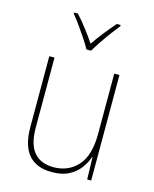

<svg xmlns="http://www.w3.org/2000/svg" viewBox="-116 -841 745 928"><g transform="rotate(15 256.5 -376.5)"><path d="M428 -528V0H408L405 -111H403Q393 -81 372.5 -53.5Q352 -26 318 -8Q284 10 233 10Q77 10 77 -174V-528H103V-179Q103 -94 137 -54.5Q171 -15 234 -15Q309 -15 355.5 -66.5Q402 -118 402 -227V-528ZM242 -606Q230 -628 211.5 -656Q193 -684 173.5 -711Q154 -738 138 -757V-763H157Q182 -736 208 -702Q234 -668 254 -638Q297 -701 352 -763H371V-757Q354 -736 334 -709Q314 -682 296 -655Q278 -628 265 -606Z"/></g></svg>

Font: Noto Sans SemiCondensed Thin
Style: Regular
Weight: 100
Width: 4
Designer: Monotype Design Team
Foundry: Monotype Imaging Inc.
Version: Version 2.013; ttfautohint (v1.8.4.7-5d5b)